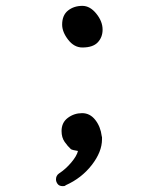

<svg xmlns="http://www.w3.org/2000/svg" viewBox="-20 -616 540 655"><path d="M261 -454Q233 -454 212.5 -480.5Q192 -507 192 -532Q192 -564 212 -580Q232 -596 261 -596Q287 -596 308.5 -569.5Q330 -543 330 -515Q330 -489 313.5 -471.5Q297 -454 261 -454ZM194 19Q182 19 176.5 11.5Q171 4 171 -4Q171 -17 181 -24Q204 -39 223 -61.5Q242 -84 246 -101Q227 -104 222 -107Q211 -117 200.5 -132Q190 -147 190 -169Q190 -198 211.5 -214Q233 -230 260 -230Q287 -230 305 -207Q323 -184 327 -152Q327 -150 328 -149V-141Q328 -98 293 -53Q258 -8 204 16Q204 16 202.5 17.5Q201 19 194 19Z"/></svg>

Font: \eiw{I[½ {O¿rH
Style: Bold
Weight: 700
Designer: LXGW / Fontworks Inc.
Foundry: LXGW / Fontworks Inc.
Version: Version 1.320;February 9, 2024